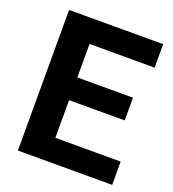

<svg xmlns="http://www.w3.org/2000/svg" viewBox="-130 -811 823 912"><g transform="rotate(20 281.0 -355.5)"><path d="M491.2 -422.9H210V-592.3H539.1V-710.9H63.5V0H540V-117.7H210V-308.1H491.2Z"/></g></svg>

Font: Roboto
Style: Bold
Weight: 700
Designer: Google
Version: Version 2.137; 2017